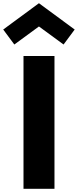

<svg xmlns="http://www.w3.org/2000/svg" viewBox="-41 -1173 484 1193"><path d="M105 0V-825H297.5V0ZM48 -896.5 -21 -989.5 201 -1153 423 -989.5 354 -896.5 201 -1008.5Z"/></svg>

Font: Spartan Thin ExtraBold
Style: Regular
Weight: 800
Version: Version 1.004